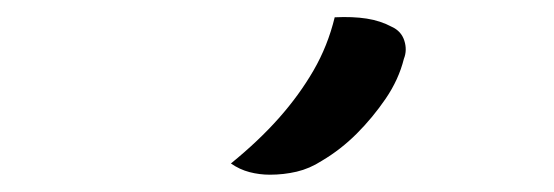

<svg xmlns="http://www.w3.org/2000/svg" viewBox="-20 -831 640 222"><path d="M367 -811Q388 -812 404 -809.5Q420 -807 433 -800Q444 -795 447.5 -784Q451 -773 447 -763Q441 -739 426 -717Q411 -695 392.5 -676.5Q374 -658 352 -645Q338 -636 323 -632.5Q308 -629 292 -629Q280 -629 268.5 -632Q257 -635 247 -642Q279 -668 302.5 -694.5Q326 -721 342.5 -749.5Q359 -778 367 -811Z"/></svg>

Font: Recursive Monospace Casual
Style: Regular
Weight: 400
Version: Version 1.047